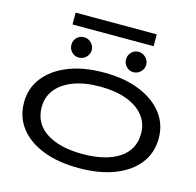

<svg xmlns="http://www.w3.org/2000/svg" viewBox="-132 -1090 1264 1239"><g transform="rotate(15 500.0 -471.0)"><path d="M500 11Q362 11 261 -28.5Q160 -68 105 -139.5Q50 -211 50 -308Q50 -402 105 -473.5Q160 -545 261 -586Q362 -627 500 -627Q638 -627 739 -586Q840 -545 895 -473.5Q950 -402 950 -308Q950 -211 895 -139.5Q840 -68 739 -28.5Q638 11 500 11ZM500 -83Q655 -83 743.5 -141.5Q832 -200 832 -308Q832 -376 792 -426.5Q752 -477 677.5 -505Q603 -533 500 -533Q397 -533 322.5 -505Q248 -477 208 -426.5Q168 -376 168 -308Q168 -200 257 -141.5Q346 -83 500 -83ZM316 -678Q288 -678 268.5 -698Q249 -718 249 -746Q249 -774 268 -794Q287 -814 316 -814Q344 -814 364.5 -793.5Q385 -773 385 -746Q385 -718 364.5 -698Q344 -678 316 -678ZM681 -678Q653 -678 633.5 -698Q614 -718 614 -746Q614 -774 633 -794Q652 -814 681 -814Q708 -814 728.5 -793.5Q749 -773 749 -746Q749 -718 728.5 -698Q708 -678 681 -678ZM222 -874V-953H764V-874Z"/></g></svg>

Font: Inconsolata UltraExpanded SemiBold
Style: Regular
Weight: 600
Width: 9
Monospace: yes
Designer: Raph Levien, Cyreal, Brenton Simpson
Foundry: Raph Levien, Cyreal, Google
Version: Version 3.001; ttfautohint (v1.8.2.53-6de2)